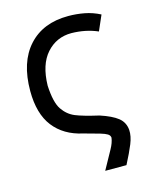

<svg xmlns="http://www.w3.org/2000/svg" viewBox="-109 -584 694 864"><g transform="rotate(-15 238.0 -152.0)"><path d="M122 -231Q126 -152 148.5 -119Q171 -86 205 -72Q239 -58 313 -41Q368 -23 395 -1.5Q422 20 425 56Q427 85 412.5 120.5Q398 156 372 206H273Q306 146 321 119Q336 92 339 69Q338 58 327.5 51.5Q317 45 295 38.5Q273 32 221 18Q134 -1 87 -61.5Q40 -122 40 -228Q40 -362 107 -436Q174 -510 292 -510Q330 -510 367 -503Q404 -496 439 -478L408 -407Q353 -431 286 -432Q216 -432 170 -380.5Q124 -329 122 -231Z"/></g></svg>

Font: AtCorfu Sans
Style: AtCorfu Sans Regular
Weight: 400
Designer: Kostas Teopoulos
Foundry: Kostas Teopoulos
Version: Version 1.00 July 8, 2025, initial release